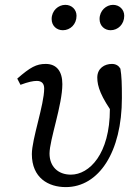

<svg xmlns="http://www.w3.org/2000/svg" viewBox="-20 -747 544 780"><path d="M247.1 13.1C382.2 13.1 475.2 -130.3 475.2 -348.5C475.2 -408.4 474.2 -437.2 469.1 -468.1C462 -480.2 450.8 -487.3 434.7 -487.3C405.3 -487.4 375.2 -470.1 375.2 -431.8C375.2 -396.2 389.3 -354.3 445.4 -276.7L448.8 -345.8L422.4 -381C425.4 -351.1 426.4 -329.1 426.4 -303.2C426.4 -121.6 343.2 -37.5 267.9 -37.5C215 -37.5 181.2 -71.3 181.2 -123.3C181.2 -178.4 233.3 -320.6 233.3 -405.2C233.3 -457.2 210.1 -487.3 165.8 -487.3C127.7 -487.3 103.3 -474 50.1 -427.7L63.2 -402.4C94.8 -414.3 114.8 -418.3 129.6 -418.3C149.5 -418.3 159.5 -407.4 159.5 -387.4C159.5 -321.9 109.4 -181.7 109.4 -121.1C109.4 -24.1 176.8 13.1 247.1 13.1ZM235.3 -624.2C265.6 -624.2 290.9 -648.3 290.9 -682.8C290.9 -708.1 271.6 -727.3 245.4 -727.3C217.1 -727.3 189.8 -704.1 189.8 -669.7C189.8 -641.3 211 -624.2 235.3 -624.2ZM429.1 -624.2C459.3 -624.2 484.7 -648.3 484.7 -682.8C484.7 -708.1 465.4 -727.3 439.1 -727.3C411.8 -727.3 384.5 -704.1 384.5 -669.7C384.5 -641.3 405.8 -624.2 429.1 -624.2Z"/></svg>

Font: Source Serif Variable
Style: Italic
Weight: 389
Italic angle: -12°
Designer: Frank Grießhammer
Foundry: Adobe Systems Incorporated
Version: Version 3.001;hotconv 1.0.111;makeotfexe 2.5.65597